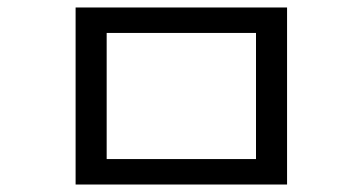

<svg xmlns="http://www.w3.org/2000/svg" viewBox="-20 -494 960 513"><path d="M182 -474H747V-1H182ZM664 -406H265V-69H664Z"/></svg>

Font: korean115
Style: Regular
Weight: 400
Designer: Monotype Design Team
Foundry: Monotype Imaging Inc.
Version: Version 2.013